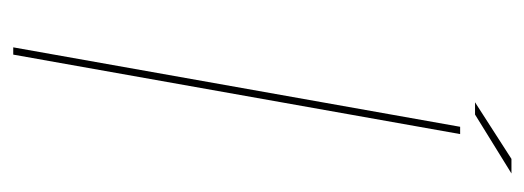

<svg xmlns="http://www.w3.org/2000/svg" viewBox="-271 -521 792 290"><g transform="rotate(90 125.0 -376.0)"><path d="M51.5 0 171.5 -675H182.5L62.5 0ZM134.5 -697.5 220 -752.5H242L153 -697.5Z"/></g></svg>

Font: Anybody ExtraExpanded Thin
Style: Italic
Weight: 100
Width: 8
Italic angle: -10°
Designer: Tyler Finck
Foundry: Etcetera Type Company
Version: Version 1.010; ttfautohint (v1.8.3) -l 8 -r 50 -G 200 -x 14 